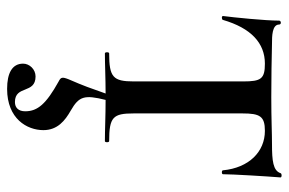

<svg xmlns="http://www.w3.org/2000/svg" viewBox="-156 -381 812 540"><g transform="rotate(90 250.0 -111.0)"><path d="M467 -494C460 -473 432 -470 386 -470C352 -470 316 -468 253 -468C198 -468 145 -469 102 -470C83 -470 49 -470 49 -490C49 -497 38 -496 38 -490C38 -451 29 -362 25 -332C25 -328 35 -328 36 -332C59 -411 101 -450 159 -450C202 -450 209 -439 209 -389V-81C209 -23 197 -12 130 -12C126 -12 126 0 130 0C161 0 201 -2 243 -2C227 43 223 56 203 102C196 120 197 124 209 130C272 165 293 189 293 224C293 243 283 253 267 253C219 253 245 195 195 195C175 195 159 212 159 230C159 261 186 275 230 275C314 275 346 219 346 173C346 133 319 112 291 96C251 73 246 58 261 -2C306 -2 345 0 377 0C381 0 381 -12 377 -12C309 -12 299 -23 299 -81V-387C299 -436 307 -450 348 -450C407 -450 452 -405 459 -332C459 -328 470 -328 470 -332C470 -359 476 -457 479 -494C479 -498 468 -498 467 -494Z"/></g></svg>

Font: Cormorant SC Semi
Style: Regular
Weight: 600
Designer: Christian Thalmann (Catharsis Fonts)
Version: Version 1.000;PS 001.000;hotconv 1.0.70;makeotf.lib2.5.58329